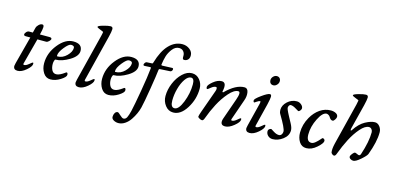

<svg xmlns="http://www.w3.org/2000/svg" viewBox="-82 -1209 4075 1990"><g transform="rotate(15 1955.0 -214.0)"><path d="M220 -517Q237 -517 237 -492Q237 -468 222 -410H323Q349 -410 349 -395Q349 -385 333.5 -369.5Q318 -354 303 -354H210L137 -79Q132 -62 145 -62Q166 -62 194 -86Q222 -110 227 -110Q234 -110 234 -97Q234 -69 185.5 -27.5Q137 14 94 14Q50 14 50 -27Q50 -35 56 -58L134 -354H87Q64 -354 64 -368Q64 -381 77.5 -395.5Q91 -410 106 -410H146L160 -466Q162 -478 180.5 -497.5Q199 -517 220 -517Z M450 -244Q450 -237 456 -237Q511 -237 554.5 -280.5Q598 -324 598 -366Q598 -390 562 -390Q538 -390 494 -335.5Q450 -281 450 -244ZM577 -430Q673 -430 673 -353Q673 -297 592.5 -248.5Q512 -200 446 -200Q439 -200 434 -183.5Q429 -167 429 -150Q429 -111 444 -83Q459 -55 490 -55Q510 -55 533 -66.5Q556 -78 572 -90Q588 -102 591 -102Q605 -102 605 -78Q605 -55 552 -21.5Q499 12 446 12Q397 12 369 -32Q341 -76 341 -133Q341 -243 416 -336.5Q491 -430 577 -430Z M795 -79Q791 -62 803 -62Q824 -62 852 -86Q880 -110 885 -110Q892 -110 892 -97Q892 -69 843.5 -27.5Q795 14 752 14Q708 14 708 -27Q708 -34 714 -58L839 -558Q848 -594 848 -604Q848 -607 813 -620Q778 -633 778 -641Q778 -652 830.5 -667Q883 -682 909 -682Q933 -682 933 -657Q933 -632 918 -572Z M1072 -244Q1072 -237 1078 -237Q1133 -237 1176.5 -280.5Q1220 -324 1220 -366Q1220 -390 1184 -390Q1160 -390 1116 -335.5Q1072 -281 1072 -244ZM1199 -430Q1295 -430 1295 -353Q1295 -297 1214.5 -248.5Q1134 -200 1068 -200Q1061 -200 1056 -183.5Q1051 -167 1051 -150Q1051 -111 1066 -83Q1081 -55 1112 -55Q1132 -55 1155 -66.5Q1178 -78 1194 -90Q1210 -102 1213 -102Q1227 -102 1227 -78Q1227 -55 1174 -21.5Q1121 12 1068 12Q1019 12 991 -32Q963 -76 963 -133Q963 -243 1038 -336.5Q1113 -430 1199 -430Z M1677 -695Q1721 -695 1755 -668.5Q1789 -642 1789 -603Q1789 -573 1773 -557.5Q1757 -542 1735 -542Q1728 -542 1724 -544Q1720 -546 1718 -552.5Q1716 -559 1716 -563.5Q1716 -568 1716 -582Q1716 -610 1699 -629Q1682 -648 1653 -648Q1612 -648 1581 -607.5Q1550 -567 1538 -525Q1526 -483 1521 -444Q1521 -443 1520.5 -440Q1520 -437 1519.5 -436Q1519 -435 1519.5 -432.5Q1520 -430 1521 -429Q1522 -428 1524.5 -427Q1527 -426 1531 -426L1635 -430Q1648 -431 1648 -417Q1648 -409 1641 -400Q1634 -391 1625 -391L1519 -385Q1510 -385 1507 -380.5Q1504 -376 1503 -364Q1499 -320 1473.5 -164Q1448 -8 1434 48Q1426 81 1410 116.5Q1394 152 1370.5 187Q1347 222 1313.5 244.5Q1280 267 1243 267Q1217 267 1193.5 254Q1170 241 1170 219Q1170 195 1181 177Q1192 159 1212 159Q1218 159 1243.5 183.5Q1269 208 1283 208Q1306 208 1318.5 183.5Q1331 159 1343 109Q1358 45 1386 -117Q1414 -279 1422 -364Q1422 -369 1422.5 -372.5Q1423 -376 1420.5 -377.5Q1418 -379 1413 -379L1356 -376Q1340 -375 1340 -387Q1340 -395 1348 -406Q1356 -417 1364 -418L1420 -421Q1427 -421 1429 -423Q1431 -425 1433 -433Q1471 -564 1534 -629.5Q1597 -695 1677 -695Z M1724 -105Q1724 -32 1766 -32Q1811 -32 1849 -128Q1887 -224 1887 -320Q1887 -384 1852 -384Q1819 -384 1789 -340Q1759 -296 1741.5 -231.5Q1724 -167 1724 -105ZM1850 -430Q1901 -430 1934 -389.5Q1967 -349 1967 -295Q1967 -183 1906 -84.5Q1845 14 1764 14Q1712 14 1678 -30Q1644 -74 1644 -131Q1644 -200 1673 -269.5Q1702 -339 1750 -384.5Q1798 -430 1850 -430Z M2043 -66 2132 -315Q2137 -327 2136.5 -342Q2136 -357 2125 -357Q2103 -357 2075.5 -334.5Q2048 -312 2044 -312Q2033 -312 2033 -333Q2033 -354 2079 -392Q2125 -430 2169 -430Q2226 -430 2203 -330Q2202 -325 2206.5 -322.5Q2211 -320 2214 -324Q2321 -430 2413 -430Q2447 -430 2454.5 -388.5Q2462 -347 2445 -300L2368 -79Q2362 -62 2376 -62Q2397 -62 2425 -86Q2453 -110 2458 -110Q2465 -110 2465 -97Q2465 -69 2414 -27.5Q2363 14 2320 14Q2276 14 2276 -27Q2276 -41 2282 -58L2362 -286Q2393 -374 2361 -374Q2316 -374 2262 -312Q2208 -250 2167.5 -172.5Q2127 -95 2099 -17Q2089 13 2075 14Q2063 15 2045.5 4.5Q2028 -6 2028 -11Q2028 -24 2043 -66Z M2707 -629Q2726 -629 2737.5 -617Q2749 -605 2749 -585Q2749 -563 2732 -545Q2715 -527 2694 -527Q2674 -527 2663 -539.5Q2652 -552 2652 -572Q2652 -594 2669 -611.5Q2686 -629 2707 -629ZM2686 -430Q2702 -430 2702 -405Q2702 -385 2687 -320L2627 -79Q2623 -62 2635 -62Q2656 -62 2684 -86Q2712 -110 2717 -110Q2724 -110 2724 -97Q2724 -69 2675.5 -27.5Q2627 14 2584 14Q2540 14 2540 -27Q2540 -34 2546 -58L2608 -306Q2615 -333 2606 -333Q2594 -333 2573 -318.5Q2552 -304 2551 -304Q2539 -304 2539 -325Q2539 -341 2600.5 -385.5Q2662 -430 2686 -430Z M2975 -430Q3001 -430 3022.5 -412Q3044 -394 3044 -372Q3044 -362 3034 -349Q3024 -336 3013 -336Q3011 -336 2979 -356Q2947 -376 2923 -376Q2913 -376 2906 -365Q2899 -354 2899 -343Q2899 -338 2901 -331Q2903 -324 2907.5 -314Q2912 -304 2916.5 -294.5Q2921 -285 2928.5 -271Q2936 -257 2941 -247.5Q2946 -238 2955 -221.5Q2964 -205 2969 -196Q2993 -152 2993 -123Q2993 -65 2940.5 -25.5Q2888 14 2831 14Q2801 14 2780.5 -5.5Q2760 -25 2760 -54Q2760 -66 2770 -75Q2780 -84 2793 -84L2825 -64Q2856 -44 2883 -44Q2900 -44 2910.5 -58Q2921 -72 2921 -91Q2921 -126 2842 -257Q2831 -275 2831 -300Q2831 -350 2874.5 -390Q2918 -430 2975 -430Z M3341 -430Q3370 -430 3394 -417.5Q3418 -405 3418 -381Q3418 -369 3406 -350.5Q3394 -332 3383 -332Q3372 -332 3363 -338Q3354 -344 3341 -366Q3337 -373 3325.5 -379.5Q3314 -386 3306 -386Q3263 -386 3220 -300Q3177 -214 3177 -130Q3177 -53 3229 -53Q3249 -53 3272 -72.5Q3295 -92 3311.5 -111.5Q3328 -131 3331 -131Q3340 -131 3348 -124.5Q3356 -118 3356 -106Q3356 -81 3302.5 -33.5Q3249 14 3192 14Q3142 14 3115.5 -28Q3089 -70 3089 -126Q3089 -213 3135 -294Q3171 -357 3224 -393.5Q3277 -430 3341 -430Z M3467 -109 3579 -558Q3588 -596 3588 -604Q3588 -607 3553 -620Q3518 -633 3518 -641Q3518 -652 3570.5 -667Q3623 -682 3649 -682Q3673 -682 3673 -657Q3673 -634 3658 -572L3591 -306Q3586 -285 3593 -282Q3596 -281 3602 -290Q3651 -365 3710.5 -397.5Q3770 -430 3813 -430Q3843 -430 3864.5 -402.5Q3886 -375 3886 -340Q3886 -240 3832 -95Q3824 -74 3773.5 -30Q3723 14 3697 14Q3680 14 3665.5 4.5Q3651 -5 3651 -20Q3651 -30 3667.5 -51Q3684 -72 3695 -72Q3702 -72 3717 -64.5Q3732 -57 3739 -57Q3752 -57 3758 -75Q3806 -219 3806 -320Q3806 -338 3794.5 -352Q3783 -366 3766 -366Q3724 -366 3674.5 -309Q3625 -252 3586 -176.5Q3547 -101 3516 -17Q3506 13 3492 14Q3481 15 3470 5Q3459 -5 3458 -11Q3452 -47 3467 -109Z"/></g></svg>

Font: EB Garamond 08
Style: Italic
Weight: 400
Italic angle: -14°
Version: Version 0.016